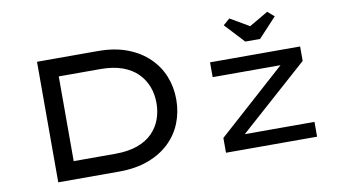

<svg xmlns="http://www.w3.org/2000/svg" viewBox="-75 -925 1935 1098"><g transform="rotate(-10 892.5 -376.5)"><path d="M182 0V-700H536Q632 -700 705.5 -672Q779 -644 829 -595.5Q879 -547 904 -484Q929 -421 929 -350Q929 -278 904 -214.5Q879 -151 829 -103Q779 -55 705.5 -27.5Q632 0 536 0ZM290 -93 287 -104H531Q606 -104 659.5 -123Q713 -142 747 -176Q781 -210 797.5 -254.5Q814 -299 814 -350Q814 -400 797.5 -444Q781 -488 747 -522.5Q713 -557 659.5 -576.5Q606 -596 531 -596H284L290 -605ZM1156 0V-86L1560 -448L1577 -439H1156V-525H1679V-441L1278 -84L1258 -86H1685V0ZM1375 -607 1270 -720 1308 -753 1433 -680H1403L1528 -753L1566 -720L1461 -607Z"/></g></svg>

Font: Lexend Zetta
Style: Regular
Weight: 400
Designer: Bonnie Shaver-Troup, Thomas Jockin
Foundry: Lexend
Version: Version 1.007